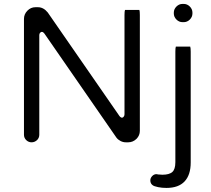

<svg xmlns="http://www.w3.org/2000/svg" viewBox="-20 -717 1062 966"><path d="M864.7 -482.4Q862.3 -476.1 862.3 -457V98.6Q862.3 134.8 846.9 148.4Q831.5 162.1 796.9 162.1Q788.1 162.1 781.7 161.1H778.8L767.1 159.2Q754.9 159.2 745.6 168.9Q736.3 178.7 736.3 190.4Q736.3 204.1 745.1 212.4Q750 217.3 758.3 220Q766.6 222.7 775.9 224.6Q794.4 228.5 817.4 228.5Q877.9 228.5 908.7 195.8Q939.5 163.1 939.5 100.6V-457Q939.5 -476.1 937 -482.4ZM608.9 -667Q606.4 -660.6 606.4 -641.6V-141.6Q606.4 -133.8 601.1 -128.4Q597.7 -125 594 -125Q590.3 -125 588.4 -126.5Q584.5 -128.4 580.6 -133.8L220.2 -654.3Q198.7 -680.7 170.9 -680.7H158.2Q134.8 -680.7 117.7 -663.1Q100.6 -645.5 100.6 -622.1V-39.1Q100.6 -23.4 111.8 -12.2Q123.5 -1 138.7 -1Q154.8 -1 167 -12.7Q177.7 -23.9 177.7 -39.1V-540Q177.7 -545.9 180.7 -550.8L183.1 -553.2Q186.5 -556.6 190.2 -556.6Q193.8 -556.6 196 -555.2Q198.2 -553.7 199.7 -552.2Q202.1 -549.8 203.6 -547.9L565.9 -24.4Q573.7 -14.2 586.4 -7.6Q599.1 -1 613.3 -1H625Q648.9 -1 667 -18.6Q683.6 -35.6 683.6 -58.6V-641.6Q683.6 -660.6 681.2 -667ZM898.4 -605.5H904.3Q921.9 -605.5 935.1 -618.7Q948.2 -631.8 948.2 -649.4V-653.3Q948.2 -670.9 935.1 -684.1Q921.9 -697.3 904.3 -697.3H898.4Q880.9 -697.3 867.7 -684.1Q854.5 -670.9 854.5 -653.3V-649.4Q854.5 -631.8 867.7 -618.7Q880.9 -605.5 898.4 -605.5Z"/></svg>

Font: YuPearl-Light
Style: Light
Weight: 300
Designer: Max Yao
Foundry: Max-Everyday
Version: Version 1.011; ttfautohint (v1.8.3)